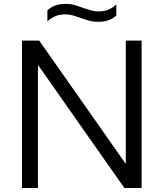

<svg xmlns="http://www.w3.org/2000/svg" viewBox="-20 -944 822 964"><path d="M90.5 0V-740H177L631.5 -92.5H611.5V-740H691V0H604.5L150 -647.5H170.5V0ZM472 -834.5Q447 -834.5 425.2 -840.8Q403.5 -847 383 -854.5Q364.5 -861 346.2 -866.5Q328 -872 308.5 -872Q280 -872 259 -863.2Q238 -854.5 218 -837V-892Q235 -908 257 -916.2Q279 -924.5 310 -924.5Q335 -924.5 356.8 -918Q378.5 -911.5 399 -904Q417.5 -897.5 435.8 -892Q454 -886.5 473.5 -886.5Q502 -886.5 523 -895Q544 -903.5 564 -921.5V-866.5Q547.5 -850.5 525.2 -842.5Q503 -834.5 472 -834.5Z"/></svg>

Font: Encode Sans SC SemiExpanded
Style: Regular
Weight: 400
Width: 6
Designer: Multiple Designers
Foundry: Impallari Type
Version: Version 3.002